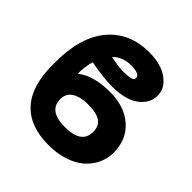

<svg xmlns="http://www.w3.org/2000/svg" viewBox="-202 -914 1080 1080"><g transform="rotate(45 338.0 -374.5)"><path d="M42 -322.8V-349.1Q42 -547.4 131.6 -653.8Q221.2 -760.3 377.4 -760.3Q470.7 -760.3 526.6 -720Q582.5 -679.7 582.5 -621.6Q582.5 -559.6 526.9 -517.6Q471.2 -475.6 364.7 -475.6Q292 -475.6 191.4 -495.6Q176.3 -445.8 177.2 -390.1Q247.6 -446.3 377.9 -446.3Q494.6 -446.3 564.5 -384Q634.3 -321.8 634.3 -219.7Q634.3 -171.9 614.5 -130.1Q594.7 -88.4 558.6 -57.1Q522.5 -25.9 467.3 -7.8Q412.1 10.3 345.2 10.3Q195.3 10.3 118.7 -73.7Q42 -157.7 42 -322.8ZM208.5 -219.7Q208.5 -126.5 338.4 -126.5Q470.2 -126.5 470.2 -219.7Q470.2 -266.6 439 -288.1Q407.7 -309.6 340.3 -309.6Q280.8 -309.6 244.6 -287.6Q208.5 -265.6 208.5 -219.7ZM354 -636.2Q290 -636.2 246.6 -592.8Q311.5 -579.6 349.1 -579.6Q389.6 -579.6 408 -585Q426.3 -590.3 426.3 -605.5Q426.3 -636.2 354 -636.2Z"/></g></svg>

Font: Bert Sans Black
Style: Regular
Weight: 900
Designer: Christian Robertson, Adam Twardoch, & Cristiano Sobral
Foundry: Google
Version: Version 12.135;January 10, 2020;FontCreator 12.0.0.2547 64-b